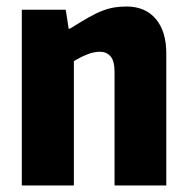

<svg xmlns="http://www.w3.org/2000/svg" viewBox="-20 -570 576 590"><path d="M47 -540H182L191 -482H195Q227 -502 250.5 -515.5Q274 -529 293.5 -536.5Q313 -544 330.5 -547Q348 -550 369 -550Q426 -550 458.5 -512Q491 -474 491 -406V0H332V-349Q332 -383 319.5 -397Q307 -411 287 -411Q269 -411 248.5 -403Q228 -395 207 -382V0H47Z"/></svg>

Font: Encode Sans Compressed
Style: ExtraBold
Weight: 800
Designer: Pablo Impallari, Andres Torresi
Foundry: Pablo Impallari, Andres Torresi
Version: Version 1.000; ttfautohint (v1.00) -l 8 -r 50 -G 200 -x 14 -